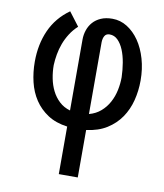

<svg xmlns="http://www.w3.org/2000/svg" viewBox="-85 -597 770 901"><g transform="rotate(10 300.0 -147.0)"><path d="M256.3 6.8Q201.2 -0.5 162.8 -25.6Q124.5 -50.8 100.1 -87.6Q75.7 -124.5 64.7 -170.7Q53.7 -216.8 53.7 -266.6Q53.7 -349.6 83.7 -416.7Q113.8 -483.9 176.3 -528.3L225.6 -463.4Q203.6 -443.4 188.5 -419.4Q173.3 -395.5 163.8 -369.9Q154.3 -344.2 149.7 -317.9Q145 -291.5 144 -266.1Q144 -234.9 150.1 -203.6Q156.2 -172.4 169.4 -145.8Q182.6 -119.1 204.1 -98.9Q225.6 -78.6 256.3 -69.8V-407.7Q256.3 -431.2 263.7 -452.9Q271 -474.6 285.9 -491.5Q300.8 -508.3 323.7 -518.3Q346.7 -528.3 377.9 -528.3Q416 -528.3 448.7 -507.8Q481.4 -487.3 505.9 -451.9Q530.3 -416.5 544.2 -368.4Q558.1 -320.3 558.1 -265.6Q558.1 -216.3 546.4 -170.4Q534.7 -124.5 509.3 -87.4Q483.9 -50.3 443.8 -25.1Q403.8 0 346.7 7.3V233.4H256.3ZM346.7 -68.8Q379.4 -77.6 402.3 -97.7Q425.3 -117.7 439.9 -144.8Q454.6 -171.9 461.2 -203.4Q467.8 -234.9 467.8 -265.6Q466.8 -299.8 461.2 -333.5Q455.6 -367.2 444.6 -393.8Q433.6 -420.4 417 -437Q400.4 -453.6 377.9 -453.6Q361.8 -453.6 354.5 -441.9Q347.2 -430.2 346.7 -411.1Z"/></g></svg>

Font: Roboto Mono
Style: Regular
Weight: 400
Designer: Google
Version: Version 2.000985; 2015; ttfautohint (v1.3)